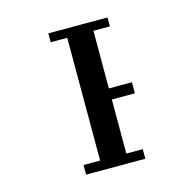

<svg xmlns="http://www.w3.org/2000/svg" viewBox="-90 -680 781 772"><g transform="rotate(-15 300.0 -294.0)"><path d="M422.5 -588V-551H354V-311H450V-265H354V-40H422.5V0H176V-40H245V-551H176V-588Z"/></g></svg>

Font: JuliaMono Medium
Style: Regular
Weight: 500
Monospace: yes
Designer: cormullion
Foundry: corm
Version: Version 0.054; ttfautohint (v1.8.4)